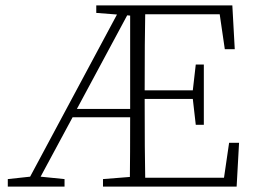

<svg xmlns="http://www.w3.org/2000/svg" viewBox="-20 -694 950 714"><path d="M453 -637 266 -289H464V-636ZM832 -163H869L860 0H363V-28L463 -36Q464 -113 464 -258H250L131 -37L220 -28V0H9V-28L92 -37L415 -640L338 -646V-674H844L853 -511H816L797 -641H520Q518 -552 518 -358H697L708 -454H738V-230H708L697 -326H518Q518 -123 520 -33H813Z"/></svg>

Font: TypoPRO Source Serif Pro
Style: Regular
Weight: 300
Designer: Frank Grießhammer
Foundry: Adobe Systems Incorporated
Version: Version 1.017;PS (version unavailable);hotconv 1.0.79;makeot